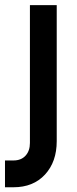

<svg xmlns="http://www.w3.org/2000/svg" viewBox="-57 -568 310 770"><path d="M-37 183V75.5H-3Q28 75.5 45.5 56.2Q63 37 63 5.5V-547.5H170.5V-2Q170.5 81 123.5 132Q76.5 183 -3 183Z"/></svg>

Font: Mohave Light SemiBold
Style: Regular
Weight: 600
Version: Version 2.003